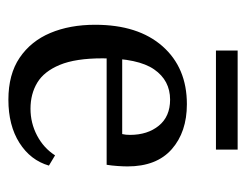

<svg xmlns="http://www.w3.org/2000/svg" viewBox="-86 -504 600 469"><g transform="rotate(90 214.5 -270.0)"><path d="M41 -202Q41 -307 93.5 -366.5Q146 -426 235 -426Q303 -426 345 -389Q387 -352 387 -281Q387 -271 386 -256.5Q385 -242 383 -230H98V-268H308Q309 -273 309.5 -277Q310 -281 310 -287Q310 -330 287.5 -357.5Q265 -385 224 -385Q177 -385 150 -346Q123 -307 123 -220Q123 -154 139 -115.5Q155 -77 182.5 -60.5Q210 -44 246 -44Q281 -44 311.5 -60Q342 -76 360 -104L385 -89Q372 -44 329.5 -17Q287 10 224 10Q162 10 121.5 -17.5Q81 -45 61 -92.5Q41 -140 41 -202ZM104 -550H346V-497H104Z"/></g></svg>

Font: Rasa
Style: Regular
Weight: 400
Designer: Anna Giedrys (Yrsa+Rasa design), David Brezina (Yrsa art-direction, Rasa art-direction, design)
Foundry: Rosetta Type Foundry
Version: Version 2.004